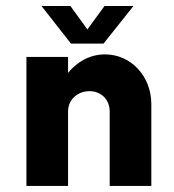

<svg xmlns="http://www.w3.org/2000/svg" viewBox="-20 -615 577 635"><path d="M322.3 -470.7 421.4 -595.2H325.7L269 -517.6L212.9 -595.2H117.2L214.8 -470.7ZM327.6 -435.1C278.3 -435.1 235.4 -411.6 205.1 -374V-426.8H67.4V0H205.1V-246.6C205.1 -285.2 236.3 -313.5 275.9 -313.5C314.9 -313.5 342.8 -285.2 342.8 -246.6V0H480.5V-270C480.5 -364.7 411.6 -435.1 327.6 -435.1Z"/></svg>

Font: Now ExtraBold
Style: Regular
Weight: 800
Designer: Alfredo Marco Pradil
Foundry: Alfredo Marco Pradil
Version: Version 1.200;hotconv 1.0.109;makeotfexe 2.5.65596